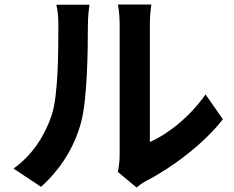

<svg xmlns="http://www.w3.org/2000/svg" viewBox="-20 -785 1040 852"><path d="M503 -22 586 47C596 39 608 29 630 17C742 -40 886 -148 969 -256L892 -366C825 -269 726 -190 645 -155C645 -216 645 -598 645 -678C645 -723 651 -762 652 -765H503C504 -762 511 -724 511 -679C511 -598 511 -149 511 -96C511 -69 507 -41 503 -22ZM40 -37 162 44C247 -32 310 -130 340 -243C367 -344 370 -554 370 -673C370 -714 376 -759 377 -764H230C236 -739 239 -712 239 -672C239 -551 238 -362 210 -276C182 -191 128 -99 40 -37Z"/></svg>

Font: Noto Sans Mono CJK HK
Style: Bold
Weight: 700
Designer: Ryoko NISHIZUKA 西塚涼子 (kana, bopomofo & ideographs); Paul D. Hunt (Latin, Greek & Cyrillic); Sandoll Communications 산돌커뮤니
Foundry: Adobe
Version: Version 2.004;hotconv 1.0.118;makeotfexe 2.5.65603